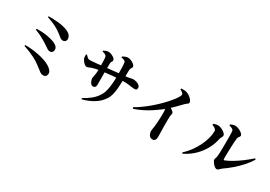

<svg xmlns="http://www.w3.org/2000/svg" viewBox="23 -1746 3885 2758"><g transform="rotate(30 1965.0 -366.5)"><path d="M718.5 -587.5Q718.5 -578.1 713.4 -566.1Q708.2 -554.2 697.1 -545.5Q686 -536.8 668.2 -536.1Q650.9 -536.1 638.3 -541Q625.7 -546 613.2 -556.4Q600.7 -566.7 580.7 -582.5Q538.6 -616.2 499.6 -639.5Q460.6 -662.9 416.4 -682Q372.2 -701.1 312.3 -721.3L315.8 -737.5Q351.5 -737.8 393.8 -736.4Q436.1 -734.9 479.6 -730.1Q523.1 -725.3 563 -716.5Q602.9 -707.7 633.6 -693.6Q681.3 -671.7 699.9 -645.4Q718.5 -619.1 718.5 -587.5ZM256.3 -495.5Q357.9 -498.6 435.8 -484.2Q513.7 -469.7 551.2 -453.9Q586 -440.2 610.3 -418.4Q634.5 -396.7 634.5 -362.4Q634.5 -341.3 621.6 -324.5Q608.7 -307.7 581.4 -307.7Q561.3 -307.7 543.8 -317.5Q526.4 -327.2 496.8 -348.8Q475 -363.7 442.5 -384.5Q410 -405.2 363.6 -429.7Q317.3 -454.2 252.5 -478.5ZM232.1 -211.4Q282.5 -211.9 339.4 -206.5Q396.3 -201 452.6 -189.7Q508.8 -178.4 559.2 -161.8Q609.5 -145.2 646.8 -123.4Q684.1 -102.3 706 -75.2Q727.9 -48.1 727.9 -23.1Q727.9 1.4 714.4 19.5Q700.9 37.5 665.1 37.5Q641.1 37.5 614.9 19.7Q588.7 1.8 558.4 -24.6Q523 -52.7 485.7 -77Q448.4 -101.2 407.7 -121.9Q367 -142.6 322.2 -160.8Q277.4 -178.9 227.7 -194.6Z M1517 -748.6 1516.3 -763.9Q1538.8 -776.1 1559.8 -784.7Q1580.8 -793.2 1599.8 -793.2Q1619.8 -793.2 1642.3 -785.8Q1664.9 -778.3 1684.5 -766Q1704 -753.7 1716.3 -739.5Q1728.5 -725.2 1728.5 -712.7Q1728.5 -700.5 1722.7 -694.2Q1716.9 -687.8 1710.9 -676.2Q1705 -664.6 1703.2 -636.4Q1702.2 -606.1 1702 -577.1Q1701.7 -548.1 1701.4 -522.6Q1701.1 -497.1 1700.9 -475.1Q1699.1 -403.7 1693.7 -341.1Q1688.2 -278.5 1674.3 -226.5Q1660.4 -174.5 1632 -134.8Q1582.4 -62.7 1503.3 -15.1Q1424.2 32.5 1323.1 59.4L1314.4 42.5Q1376.2 9.9 1437.7 -37.5Q1499.1 -85 1541.3 -156.9Q1562.8 -192.4 1574.7 -244.3Q1586.6 -296.3 1591.9 -356.9Q1597.3 -417.6 1597.3 -479.5Q1597.6 -554.8 1596.8 -609.5Q1596.1 -664.2 1590.2 -704.4Q1587.7 -724.2 1570.6 -732.5Q1553.6 -740.8 1517 -748.6ZM1239.1 -700.8Q1257.4 -711.5 1278.3 -718.7Q1299.2 -725.8 1318 -725.8Q1332.6 -725.8 1352.5 -719.8Q1372.3 -713.8 1391.5 -703.2Q1410.7 -692.5 1423.2 -679.3Q1435.7 -666.1 1435.7 -650.8Q1435.7 -639.3 1431.4 -632.3Q1427.1 -625.4 1422.6 -616.9Q1418.2 -608.5 1416.4 -590.3Q1415.7 -576.9 1415.1 -555.1Q1414.4 -533.3 1414.3 -509.4Q1414.2 -485.5 1414.2 -466.5Q1414.2 -420.5 1414.4 -378.9Q1414.6 -337.2 1415 -302Q1415.4 -266.8 1415.4 -240.9Q1415.4 -210.9 1403.6 -196.4Q1391.8 -181.8 1367.4 -181.8Q1349.3 -181.8 1334.3 -198.4Q1319.3 -215 1310.7 -238.1Q1302 -261.2 1302 -281.7Q1302 -295.1 1306.6 -313.4Q1311.2 -331.6 1315.6 -363Q1320 -394.4 1320 -446.2Q1320 -474.1 1319.6 -503.2Q1319.2 -532.3 1318.7 -558.7Q1318.2 -585.1 1316.7 -605.9Q1315.2 -626.7 1313 -638.2Q1309 -658 1292 -667.4Q1275 -676.8 1239.9 -686.8ZM1054.9 -531.1 1067.6 -535.1Q1088.8 -511.9 1104.2 -499.6Q1119.5 -487.2 1140.4 -487.2Q1156.7 -487.2 1186 -489.6Q1215.3 -491.9 1249.4 -495.4Q1283.4 -498.9 1314 -502.3Q1344.6 -505.7 1363.9 -507.7Q1395.4 -510.7 1440.6 -515.6Q1485.8 -520.6 1533.9 -525.5Q1582 -530.5 1623.2 -534.6Q1664.4 -538.7 1687.2 -541Q1724.2 -544.2 1746.4 -548Q1768.6 -551.7 1781.5 -554.9Q1794.4 -558.1 1802.3 -559.9Q1810.2 -561.6 1817.7 -561.6Q1847.6 -561.6 1876.6 -553Q1905.5 -544.3 1924.7 -527.6Q1943.8 -511 1943.8 -487.3Q1943.8 -462.8 1931.9 -455.6Q1920 -448.4 1899.5 -448.4Q1881.7 -448.4 1856.8 -452.8Q1831.8 -457.2 1796 -461.3Q1760.1 -465.4 1709.6 -465.4Q1674.7 -465.4 1628.8 -462.3Q1582.9 -459.2 1534.7 -454.4Q1486.5 -449.7 1443.5 -444.7Q1400.4 -439.7 1370.9 -436.2Q1323.9 -429.7 1285.3 -421.6Q1246.6 -413.6 1220.6 -404.9Q1201.6 -398.8 1184.3 -389.6Q1166.9 -380.4 1150.2 -380.4Q1130.7 -380.4 1112.4 -395.9Q1094.1 -411.4 1080.7 -430.4Q1067.4 -449.4 1062.4 -459.7Q1056.9 -471.4 1055.2 -490.9Q1053.5 -510.4 1054.9 -531.1Z M2479.6 -774.4 2485 -791.2Q2505.8 -792.4 2528.8 -792.5Q2551.8 -792.5 2574.3 -785.1Q2602 -776.9 2628.2 -758Q2654.4 -739.2 2671.6 -717.3Q2688.8 -695.3 2688.8 -677Q2688.8 -662.7 2681.6 -655.4Q2674.4 -648.2 2662.7 -641.3Q2651.1 -634.4 2637.1 -619.9Q2604.4 -586.2 2556.2 -537.1Q2508.1 -487.9 2448.4 -436.1Q2427 -417.1 2386.1 -386.2Q2345.3 -355.2 2290 -319.1Q2234.7 -283 2168.1 -249.2Q2101.6 -215.4 2028.9 -191.7L2017.8 -211.1Q2081.3 -248.1 2143.3 -293.4Q2205.4 -338.6 2261.9 -388.5Q2318.5 -438.4 2367 -487.7Q2415.5 -537 2452.5 -581.4Q2489.4 -625.8 2511.9 -660.4Q2538.2 -700.3 2538.2 -720.8Q2538.2 -734.7 2520.3 -748.8Q2502.5 -763 2479.6 -774.4ZM2407.2 -459 2456.5 -500.2Q2493.8 -474.5 2522.5 -453.9Q2551.2 -433.4 2551.2 -413.6Q2551.2 -400.5 2546.9 -385.6Q2542.5 -370.8 2541.5 -349.4Q2539.2 -282.4 2540.2 -216Q2541.1 -149.5 2542.7 -97.6Q2544.3 -45.7 2544.3 -19.5Q2544.3 12.3 2530.3 31.4Q2516.4 50.4 2488.6 50.4Q2462.7 50.4 2446 35.7Q2429.4 21 2421.2 -2.5Q2413.1 -26.1 2413.1 -50.8Q2413.1 -65.5 2416.8 -83.4Q2420.6 -101.4 2423.6 -125.6Q2427.1 -155 2429.3 -185.5Q2431.5 -216 2433 -245.1Q2434.5 -274.2 2435 -300.2Q2435.5 -326.2 2435.5 -347.3Q2435.5 -368.3 2435.3 -381.3Q2435 -405.6 2428 -422.5Q2421.1 -439.3 2407.2 -459Z M3347.9 -693.6Q3372.2 -706.6 3390.4 -711.4Q3408.6 -716.2 3428.8 -716.2Q3449.1 -716.2 3472.4 -707.9Q3495.7 -699.6 3516.7 -686.6Q3537.8 -673.7 3550.9 -659.3Q3564.1 -645 3564.1 -632.6Q3564.1 -619.7 3557.8 -611.4Q3551.4 -603.1 3543.9 -593Q3536.3 -582.8 3533.9 -564.4Q3531.4 -547.3 3529.2 -513.9Q3527 -480.5 3525.1 -439.9Q3523.2 -399.2 3522.1 -357.4Q3521 -315.7 3520.3 -280.6Q3519.7 -245.4 3520.4 -223.9Q3520.4 -199.9 3542.9 -209.2Q3598.5 -232.3 3660.6 -269.9Q3722.6 -307.5 3785 -354.8Q3847.4 -402 3904 -452.7L3919.7 -440.3Q3878.2 -371.4 3820.1 -307.1Q3762 -242.8 3697.5 -187.8Q3633 -132.7 3570.7 -90.3Q3559.4 -82.9 3548.9 -71.2Q3538.3 -59.5 3527 -50.3Q3515.6 -41.1 3501.5 -41.1Q3487.4 -41.1 3470.7 -52.9Q3453.9 -64.8 3439 -81.8Q3424.1 -98.8 3414.3 -116.1Q3404.6 -133.4 3404.6 -144.5Q3404.6 -155.7 3408.2 -165.2Q3411.8 -174.7 3416 -187.5Q3420.2 -200.3 3421.9 -219.5Q3423.7 -233.9 3424.8 -269.9Q3425.9 -305.8 3426.6 -353.7Q3427.2 -401.5 3427.5 -451.9Q3427.8 -502.2 3427.3 -546.9Q3426.8 -591.6 3424.8 -620.6Q3423.8 -642.2 3404.3 -655.9Q3384.8 -669.6 3349.1 -677.1ZM3134 -563.7V-580.8Q3151.1 -587.2 3170.2 -592.7Q3189.3 -598.2 3211.1 -597.7Q3228.2 -597.4 3251.3 -589.1Q3274.5 -580.8 3296.6 -567.3Q3318.6 -553.7 3333 -538.1Q3347.4 -522.5 3347.4 -507.4Q3347.4 -488.3 3336.1 -472.7Q3324.7 -457.1 3320.7 -437.6Q3304 -352.9 3260.8 -270Q3217.7 -187.1 3145.7 -114.5Q3073.7 -41.8 2968.7 11.8L2955.5 -3.2Q3012.9 -54.7 3059 -117.7Q3105 -180.7 3137.7 -247.9Q3170.4 -315.1 3187.8 -379.5Q3205.2 -443.9 3205.2 -498.3Q3205.2 -514.8 3194.6 -526.7Q3184 -538.6 3167.7 -547.7Q3151.3 -556.8 3134 -563.7Z"/></g></svg>

Font: Noto Serif HK
Style: Regular
Weight: 200
Designer: Ryoko NISHIZUKA 西塚涼子 (kana & ideographs); Frank Grießhammer (Latin, Greek & Cyrillic); Wenlong ZHANG 张文龙 (bopomofo); San
Foundry: Adobe
Version: Version 2.001;hotconv 1.1.0;makeotfexe 2.6.0